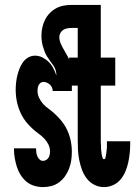

<svg xmlns="http://www.w3.org/2000/svg" viewBox="-20 -755 551 783"><path d="M155 8Q137 8 119 2.5Q101 -3 87 -15Q73 -27 63.5 -42.5Q54 -58 48.5 -75.5Q43 -93 40 -111Q37 -129 37 -148V-150H127V-149Q127 -141 128 -133.5Q129 -126 132 -118.5Q135 -111 141 -105Q147 -99 155 -99Q162 -99 168 -102.5Q174 -106 177.5 -111.5Q181 -117 182.5 -123.5Q184 -130 184 -137Q184 -152 177.5 -165.5Q171 -179 160.5 -190Q150 -201 138 -209.5Q126 -218 115 -228Q104 -238 94 -249Q84 -260 76 -272.5Q68 -285 62 -299Q56 -313 52 -327.5Q48 -342 46 -357.5Q44 -373 44 -388Q44 -402 45.5 -417Q47 -432 50.5 -446.5Q54 -461 59.5 -475Q65 -489 73.5 -501Q82 -513 95 -520.5Q108 -528 123 -528Q139 -528 153.5 -520.5Q168 -513 179 -502Q190 -491 197.5 -476.5Q205 -462 210 -447Q210 -458 207 -468.5Q204 -479 197.5 -488Q191 -497 184.5 -506Q178 -515 172 -524.5Q166 -534 162 -544.5Q158 -555 155 -565.5Q152 -576 150.5 -587Q149 -598 149 -609Q149 -626 152.5 -642.5Q156 -659 163.5 -674Q171 -689 182.5 -701Q194 -713 208.5 -721Q223 -729 239.5 -732Q256 -735 273 -735H344V-641H273Q264 -641 255 -639.5Q246 -638 238.5 -633.5Q231 -629 226.5 -621Q222 -613 222 -604Q222 -590 228 -576.5Q234 -563 241.5 -550.5Q249 -538 256 -525Q263 -512 267 -498.5Q271 -485 272 -470.5Q273 -456 273 -441V-384H195Q195 -391 192 -398Q189 -405 183.5 -410Q178 -415 171 -418Q164 -421 157 -421Q151 -421 146 -417.5Q141 -414 138 -408.5Q135 -403 134 -397Q133 -391 133 -385Q133 -370 139.5 -356Q146 -342 155.5 -331.5Q165 -321 177.5 -312Q190 -303 201 -293Q212 -283 222 -272Q232 -261 240.5 -248.5Q249 -236 255 -222.5Q261 -209 265 -195Q269 -181 271 -166Q273 -151 273 -136Q273 -118 270.5 -101Q268 -84 261.5 -67Q255 -50 245 -36Q235 -22 221 -11.5Q207 -1 190 3.5Q173 8 155 8ZM404 8Q383 8 364.5 -1.5Q346 -11 333.5 -27.5Q321 -44 314 -63.5Q307 -83 303 -103Q299 -123 298 -143.5Q297 -164 297 -185V-406H262V-520H297V-735H391V-520H450V-406H391V-185Q391 -181 391 -176.5Q391 -172 391.5 -168Q392 -164 392 -160Q392 -156 392 -152Q392 -148 392.5 -144Q393 -140 393.5 -135.5Q394 -131 394.5 -127Q395 -123 396 -119Q397 -115 398.5 -110.5Q400 -106 404 -106Q409 -106 410 -111.5Q411 -117 412 -121Q413 -125 413.5 -130Q414 -135 414.5 -139.5Q415 -144 415.5 -148.5Q416 -153 416 -157.5Q416 -162 416 -166.5Q416 -171 416 -176V-179H511V-169Q511 -150 509 -130.5Q507 -111 503 -92.5Q499 -74 491.5 -56Q484 -38 471.5 -23Q459 -8 441 0Q423 8 404 8Z"/></svg>

Font: Iosevka Curly Heavy
Style: Regular
Weight: 900
Monospace: yes
Designer: Belleve Invis
Foundry: Belleve Invis
Version: Version 22.1.2; ttfautohint (v1.8.4)